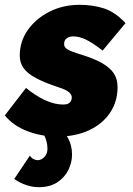

<svg xmlns="http://www.w3.org/2000/svg" viewBox="-47 -557 552 797"><path d="M191 10Q126 10 67 -12.5Q8 -35 -27 -78L61 -192Q101 -159 140.5 -141Q180 -123 215 -123Q229 -123 236.5 -127Q244 -131 247.5 -137.5Q251 -144 251 -153Q251 -164 239 -174.5Q227 -185 195 -195Q138 -214 103 -232.5Q68 -251 51.5 -273.5Q35 -296 35 -326Q35 -385 68.5 -432.5Q102 -480 158.5 -508.5Q215 -537 283 -537Q339 -537 385 -522Q431 -507 474 -461L379 -347Q338 -379 310 -392.5Q282 -406 256 -406Q245 -406 236.5 -402Q228 -398 223.5 -391Q219 -384 219 -374Q219 -361 232.5 -352.5Q246 -344 281 -333Q339 -316 374 -296.5Q409 -277 425 -253Q441 -229 441 -196Q441 -135 409.5 -88.5Q378 -42 322 -16Q266 10 191 10ZM114 220Q89 220 63 211.5Q37 203 12 186L77 89Q83 99 92.5 103.5Q102 108 109 108Q124 108 137 95Q150 82 150 60Q150 45 146 29.5Q142 14 134 0L200 -36Q220 -12 236 17.5Q252 47 252 85Q252 118 236.5 149Q221 180 190.5 200Q160 220 114 220Z"/></svg>

Font: Raleway Thin Black
Style: Italic
Weight: 900
Italic angle: -12°
Version: Version 4.026